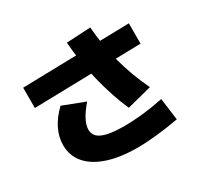

<svg xmlns="http://www.w3.org/2000/svg" viewBox="-178 -1026 1357 1310"><g transform="rotate(-30 500.0 -371.0)"><path d="M551 65Q416 65 319 33Q222 1 170 -59Q118 -119 118 -204Q118 -267 148 -328Q178 -389 237 -446L409 -380Q364 -328 342 -285.5Q320 -243 320 -209Q320 -174 344 -151.5Q368 -129 418.5 -118.5Q469 -108 547 -108Q619 -108 696 -116.5Q773 -125 855 -142L878 31Q788 47 705 56Q622 65 551 65ZM78 -520V-680L922 -700V-540ZM634 -201Q605 -266 581 -339Q557 -412 538 -489Q519 -566 507 -644Q495 -722 490 -797L680 -807Q685 -737 696.5 -666.5Q708 -596 726.5 -526.5Q745 -457 770.5 -388Q796 -319 829 -251Z"/></g></svg>

Font: M PLUS 1 Thin Black
Style: Regular
Weight: 900
Version: Version 1.001